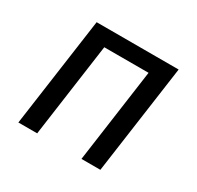

<svg xmlns="http://www.w3.org/2000/svg" viewBox="-120 -665 824 803"><g transform="rotate(30 292.0 -263.5)"><path d="M424.8 -452.1H210.9L147.9 0H57.1L130.9 -526.9H526.9L453.1 0H361.8Z"/></g></svg>

Font: FiraSans-Italic
Style: Italic
Weight: 400
Italic angle: -8°
Designer: Carrois Corporate & Edenspiekermann AG
Foundry: Carrois Corporate GbR & Edenspiekermann AG
Version: Version 3.106;PS 003.106;hotconv 1.0.70;makeotf.lib2.5.58329